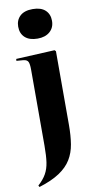

<svg xmlns="http://www.w3.org/2000/svg" viewBox="-108 -822 549 1096"><g transform="rotate(-10 166.5 -274.5)"><path d="M165 -607Q118 -607 92.5 -630Q67 -653 67 -693Q67 -731 92 -754.5Q117 -778 165 -778Q213 -778 238 -755Q263 -732 263 -693Q263 -654 236.5 -630.5Q210 -607 165 -607ZM28 229 23 220Q54 192 70 163.5Q86 135 91.5 97.5Q97 60 97 2V-440Q97 -472 90.5 -485Q84 -498 62 -500L23 -503L24 -514L248 -525L255 -518V-91Q255 -29 247 20Q239 69 215.5 107.5Q192 146 147 176Q102 206 28 229Z"/></g></svg>

Font: Literata 72pt
Style: Bold
Weight: 700
Designer: Latin by Veronika Burian and Jose Scaglione. Greek by Irene Vlachou. Cyrillic by Vera Evstafieva.
Foundry: TypeTogether
Version: Version 3.002